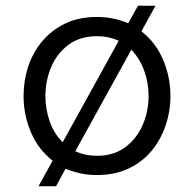

<svg xmlns="http://www.w3.org/2000/svg" viewBox="-20 -599 675 668"><path d="M114 49 163 -40Q113 -79 87.5 -139Q62 -199 62 -265Q62 -318 78 -367Q94 -416 126.5 -455Q159 -494 206.5 -517Q254 -540 317 -540Q348 -540 375.5 -534Q403 -528 426 -518L460 -579H521L472 -490Q522 -451 547.5 -391Q573 -331 573 -265Q573 -213 556.5 -163.5Q540 -114 508 -75Q476 -36 428 -13Q380 10 317 10Q286 10 259 4Q232 -2 208 -12L175 49ZM138 -265Q138 -219 153 -176.5Q168 -134 198 -104L393 -457Q359 -473 317 -473Q258 -473 218 -443Q178 -413 158 -365.5Q138 -318 138 -265ZM317 -57Q376 -57 416 -87Q456 -117 476.5 -164.5Q497 -212 497 -265Q497 -311 481.5 -353.5Q466 -396 437 -426L242 -73Q276 -57 317 -57Z"/></svg>

Font: Be Vietnam Pro Light
Style: Regular
Weight: 300
Designer: Lam Bao, Tony Le, Vietanh Nguyen
Foundry: Yellow Type Foundry
Version: Version 1.002; ttfautohint (v1.8.3)